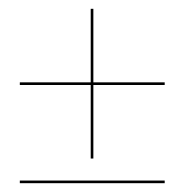

<svg xmlns="http://www.w3.org/2000/svg" viewBox="-20 -546 419 436"><path d="M25 -353H186V-186H192V-353H354V-359H192V-526H186V-359H25ZM25 -136V-130H354V-136Z"/></svg>

Font: Moniqa Black
Style: Regular
Weight: 900
Designer: Rajesh Rajput
Foundry: Rajesh Rajput
Version: Version 1.000